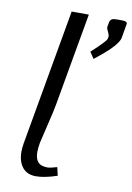

<svg xmlns="http://www.w3.org/2000/svg" viewBox="-89 -848 629 913"><g transform="rotate(10 225.0 -391.5)"><path d="M181.6 -791.5H264.6L185.5 -343.8Q180.2 -312.5 161.1 -234.4Q142.1 -156.2 141.1 -149.9Q136.7 -124 136.7 -105.5Q136.7 -73.7 150.9 -57.6Q165 -41.5 197.3 -41.5Q210.4 -41.5 242.7 -51.3L252 -11.2Q191.4 9.3 149.9 9.3Q106.9 9.3 84.5 -18.8Q62 -46.9 62 -94.7Q62 -113.8 65.9 -135.3ZM448.2 -771 437.5 -708.5Q433.6 -691.4 409.4 -664.1Q385.3 -636.7 323.2 -587.9L302.2 -619.1Q334.5 -648.4 351.1 -666Q367.7 -683.6 370.6 -688.7Q373.5 -693.8 374.5 -700.2Q375 -703.1 375 -705.6Q375 -714.4 368.2 -727.5Q361.3 -740.7 361.3 -746.1Q361.3 -747.6 361.3 -749L365.2 -771Q366.2 -776.4 367.4 -778.8Q368.7 -781.2 371.8 -784.9Q375 -788.6 382.1 -790.3Q389.2 -792 400.4 -792H420.9Q437.5 -792 443.6 -789.1Q449.7 -786.1 449.7 -779.8Q449.2 -777.3 448.2 -771Z"/></g></svg>

Font: Resagnicto
Style: Italic
Weight: 500
Italic angle: -10°
Version: Version 0.999